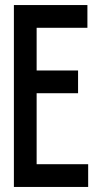

<svg xmlns="http://www.w3.org/2000/svg" viewBox="-20 -740 405 760"><path d="M326 -630H125V-461H289V-371H125V-90H329V0H35V-720H326Z"/></svg>

Font: Berliner Wand
Style: Regular
Weight: 400
Designer: Peter Wiegel
Foundry: Peter Wiegel
Version: Version 1.000